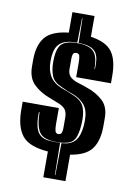

<svg xmlns="http://www.w3.org/2000/svg" viewBox="-82 -702 559 821"><g transform="rotate(10 197.0 -291.5)"><path d="M165 67V-45Q83 -51 52.5 -89Q22 -127 22 -202V-236H179V-167Q179 -148 182 -137Q185 -126 196 -126Q206 -126 209.5 -134Q213 -142 213 -153V-199Q213 -225 202.5 -237Q192 -249 173 -256Q154 -263 130 -273Q92 -287 63.5 -314Q35 -341 35 -393V-421Q35 -483 63 -518Q91 -553 165 -561V-650H261V-560Q329 -550 354.5 -514.5Q380 -479 380 -411V-379H229V-442Q229 -462 226 -472Q223 -481 212 -481Q201 -481 198 -473.5Q195 -466 195 -455V-408Q195 -385 208.5 -373.5Q222 -362 242.5 -356Q263 -350 284 -342Q323 -329 351.5 -303Q380 -277 380 -228V-192Q380 -130 354.5 -94.5Q329 -59 261 -48V67ZM212 49H214L216 -90L238 -93Q270 -100 284 -127.5Q298 -155 298 -203Q298 -245 280.5 -268Q263 -291 228 -305L203 -314L177 -326Q142 -340 131.5 -365Q121 -390 121 -427Q121 -471 132.5 -492.5Q144 -514 174 -520Q181 -522 192.5 -522.5Q204 -523 212 -523Q220 -523 227.5 -522.5Q235 -522 244 -520Q274 -514 287 -493Q300 -472 300 -427H302Q305 -475 291 -496.5Q277 -518 241 -523Q234 -524 227.5 -524.5Q221 -525 214 -525L212 -631H210L208 -525Q200 -525 190 -524.5Q180 -524 174 -523Q140 -517 124.5 -495Q109 -473 109 -427Q109 -388 125 -362Q141 -336 176 -322L203 -312L227 -302Q262 -288 274.5 -265.5Q287 -243 287 -203Q287 -158 276.5 -129.5Q266 -101 237 -96Q230 -94 218 -92.5Q206 -91 197 -91Q189 -91 176.5 -92Q164 -93 158 -95Q126 -101 113.5 -128.5Q101 -156 101 -204H98Q96 -153 109 -125Q122 -97 157 -92Q163 -91 176 -90.5Q189 -90 197 -90H210Z"/></g></svg>

Font: Alumni Sans Inline One
Style: Regular
Weight: 400
Designer: Robert E. Leuschke
Foundry: Robert E. Leuschke
Version: Version 1.100; ttfautohint (v1.8.3)